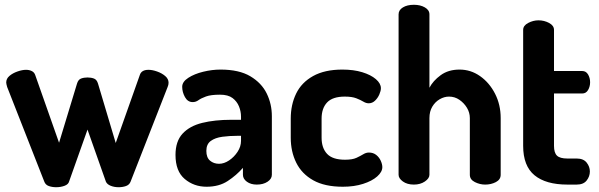

<svg xmlns="http://www.w3.org/2000/svg" viewBox="-20 -772 2504 803"><path d="M215 11Q198 11 184 6Q170 1 165 -13L10 -408Q8 -415 7 -419.5Q6 -424 6 -427Q6 -443 19.5 -454.5Q33 -466 53 -473Q73 -480 89 -480Q102 -480 112.5 -475Q123 -470 127 -459L227 -175L302 -422Q307 -439 319 -443.5Q331 -448 346 -448Q361 -448 373 -443.5Q385 -439 390 -422L464 -174L565 -459Q572 -480 601 -480Q617 -480 637 -473Q657 -466 671 -454Q685 -442 685 -426Q685 -422 684 -417Q683 -412 681 -408L526 -12Q521 1 507 6Q493 11 476 11Q458 11 443 5Q428 -1 423 -12L346 -230L269 -13Q266 -1 250 5Q234 11 215 11Z M844 9Q791 9 752.5 -23.5Q714 -56 714 -124Q714 -181 743.5 -213Q773 -245 825.5 -258Q878 -271 947 -271H988V-284Q988 -306 979.5 -327Q971 -348 952.5 -362Q934 -376 900 -376Q862 -376 841.5 -368.5Q821 -361 810 -353Q799 -345 786 -345Q765 -345 753.5 -366Q742 -387 742 -409Q742 -430 767.5 -446.5Q793 -463 830 -472Q867 -481 902 -481Q980 -481 1027 -453Q1074 -425 1095.5 -381Q1117 -337 1117 -286V-41Q1117 -24 1099 -12Q1081 0 1054 0Q1029 0 1012.5 -12Q996 -24 996 -41V-70Q969 -39 932.5 -15Q896 9 844 9ZM896 -87Q917 -87 938 -101Q959 -115 973.5 -137Q988 -159 988 -183V-204H973Q940 -204 910 -200Q880 -196 861.5 -182.5Q843 -169 843 -141Q843 -113 858.5 -100Q874 -87 896 -87Z M1414 9Q1338 9 1290 -18Q1242 -45 1219 -91.5Q1196 -138 1196 -196V-276Q1196 -334 1218.5 -380.5Q1241 -427 1289.5 -454Q1338 -481 1412 -481Q1459 -481 1495 -470Q1531 -459 1552 -441Q1573 -423 1573 -403Q1573 -392 1566.5 -377Q1560 -362 1548.5 -351Q1537 -340 1522 -340Q1511 -340 1499.5 -347Q1488 -354 1470 -361Q1452 -368 1422 -368Q1371 -368 1348 -343.5Q1325 -319 1325 -276V-196Q1325 -153 1348 -128.5Q1371 -104 1423 -104Q1454 -104 1471 -112Q1488 -120 1499.5 -127Q1511 -134 1523 -134Q1541 -134 1553.5 -124Q1566 -114 1572.5 -99.5Q1579 -85 1579 -73Q1579 -53 1557.5 -34Q1536 -15 1498.5 -3Q1461 9 1414 9Z M1711 0Q1683 0 1665 -13Q1647 -26 1647 -41V-712Q1647 -730 1665 -741Q1683 -752 1711 -752Q1738 -752 1757 -741Q1776 -730 1776 -712V-405Q1791 -434 1823 -457.5Q1855 -481 1902 -481Q1949 -481 1988 -453.5Q2027 -426 2050.5 -380Q2074 -334 2074 -278V-41Q2074 -21 2054 -10.5Q2034 0 2009 0Q1987 0 1966 -10.5Q1945 -21 1945 -41V-278Q1945 -301 1933 -321Q1921 -341 1901.5 -354.5Q1882 -368 1858 -368Q1838 -368 1819 -357Q1800 -346 1788 -326Q1776 -306 1776 -278V-41Q1776 -26 1757 -13Q1738 0 1711 0Z M2353 0Q2263 0 2215.5 -39Q2168 -78 2168 -162V-647Q2168 -665 2189 -676Q2210 -687 2232 -687Q2256 -687 2276.5 -676Q2297 -665 2297 -647V-475H2415Q2431 -475 2439.5 -460.5Q2448 -446 2448 -428Q2448 -410 2439.5 -395.5Q2431 -381 2415 -381H2297V-162Q2297 -133 2309.5 -121Q2322 -109 2353 -109H2392Q2420 -109 2433.5 -92Q2447 -75 2447 -55Q2447 -34 2433.5 -17Q2420 0 2392 0Z"/></svg>

Font: Dosis ExtraLight
Style: Bold
Weight: 700
Version: Version 3.001; ttfautohint (v1.8.2)